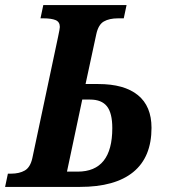

<svg xmlns="http://www.w3.org/2000/svg" viewBox="-41 -734 666 754"><path d="M-10 -52H2Q35 -52 56.5 -64.5Q78 -77 86 -113L187 -589Q194 -622 194 -628Q194 -648 177.5 -655Q161 -662 129 -662H118L129 -714H456L445 -662H423Q388 -662 366.5 -649.5Q345 -637 337 -599L295 -404H345Q447 -404 500.5 -360.5Q554 -317 554 -232Q554 -117 482.5 -58.5Q411 0 273 0H-21ZM264 -60Q400 -60 400 -231Q400 -290 379 -316.5Q358 -343 313 -343H282L222 -60Z"/></svg>

Font: Noto Serif Narrow
Style: Bold Italic
Weight: 700
Width: 4
Italic angle: -12°
Designer: Monotype Design Team
Foundry: Monotype Imaging Inc.
Version: Version 1.001